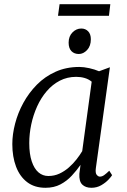

<svg xmlns="http://www.w3.org/2000/svg" viewBox="-20 -882 601 912"><path d="M435.5 -85Q432 -60.5 439.2 -51.8Q446.5 -43 454.5 -43Q464.5 -43 474.8 -50.2Q485 -57.5 499 -71L512.5 -50Q509 -43.5 495.5 -29Q482 -14.5 461 -2.2Q440 10 414 10Q386.5 10 370.8 -5.2Q355 -20.5 357 -56.5L362.5 -99Q344.5 -73 321.2 -47.8Q298 -22.5 267.2 -6.2Q236.5 10 196 10Q144 10 109 -16.8Q74 -43.5 56.2 -90.5Q38.5 -137.5 38.5 -197.5Q38.5 -244 51.8 -295Q65 -346 91 -393.5Q117 -441 155.2 -479.8Q193.5 -518.5 244 -541.2Q294.5 -564 357 -564Q378 -564 404 -558.2Q430 -552.5 450.5 -543.5L502 -562.5ZM415.5 -494Q401 -506 382.2 -511.5Q363.5 -517 342 -517Q299.5 -517 264.2 -498.8Q229 -480.5 202 -449Q175 -417.5 156.5 -376.8Q138 -336 128.5 -291.2Q119 -246.5 119 -202Q119 -150.5 130.8 -115.5Q142.5 -80.5 162.8 -63.2Q183 -46 209.5 -46Q238 -46 262.2 -57.2Q286.5 -68.5 307 -86.5Q327.5 -104.5 343.5 -125Q359.5 -145.5 370.5 -164ZM354.5 -625.5Q332.5 -625.5 319.2 -639.2Q306 -653 306 -679.5Q306 -709.5 324.2 -728Q342.5 -746.5 366 -746.5Q386 -746.5 398.8 -733.2Q411.5 -720 411.5 -695.5Q411.5 -663.5 393.8 -644.5Q376 -625.5 354.5 -625.5ZM263 -862H504L497.5 -807H255.5Z"/></svg>

Font: Merriweather 28pt Light
Style: Italic
Weight: 300
Italic angle: -7.8°
Version: Version 2.101